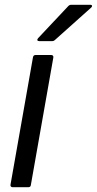

<svg xmlns="http://www.w3.org/2000/svg" viewBox="-20 -783 405 803"><path d="M109 -9Q108 0 98 0H33Q28 0 25.5 -3Q23 -6 24 -11L118 -544Q120 -553 129 -553H194Q199 -553 201.5 -550Q204 -547 203 -542ZM144 -611Q138 -611 136.5 -614.5Q135 -618 139 -623L266 -758Q271 -763 278 -763H357Q365 -763 365 -758Q365 -754 361 -751L210 -616Q205 -611 198 -611Z"/></svg>

Font: Open Sauce Two
Style: Italic
Weight: 400
Italic angle: -10°
Designer: Alfredo Marco Pradil
Foundry: Creative Sauce Fz LLC
Version: Version 1.477